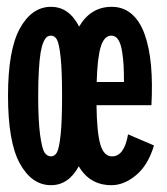

<svg xmlns="http://www.w3.org/2000/svg" viewBox="-20 -532 490 563"><path d="M129.5 11Q73.5 11 38.5 -52Q3.5 -115 3.5 -251Q3.5 -386 38.5 -449Q73.5 -512 129.5 -512Q182.5 -512 212 -454Q246 -512 307.5 -512Q341.5 -512 366 -491Q390.5 -470 404.2 -431.2Q418 -392.5 422.8 -340.5Q427.5 -288.5 424 -223.5H263Q264 -143.5 274.2 -108.5Q284.5 -73.5 308.5 -73.5Q344.5 -73.5 355.5 -138L431.5 -105.5Q414.5 -48 379.2 -18.5Q344 11 307 11Q243 11 211 -44.5Q181 11 129.5 11ZM129.5 -73.5Q140.5 -73.5 147 -85.2Q153.5 -97 157.8 -137Q162 -177 162 -251Q162 -324 157.8 -364Q153.5 -404 147 -415.8Q140.5 -427.5 129.5 -427.5Q123 -427.5 117.8 -423.8Q112.5 -420 107.5 -408.8Q102.5 -397.5 99.2 -378.5Q96 -359.5 94 -327.2Q92 -295 92 -251Q92 -178 97.5 -137.2Q103 -96.5 110.5 -85Q118 -73.5 129.5 -73.5ZM306.5 -427.5Q285.5 -427.5 275.5 -395Q265.5 -362.5 263.5 -291.5H343.5Q343.5 -319.5 342.5 -339Q341.5 -358.5 338 -381Q334.5 -403.5 326.8 -415.5Q319 -427.5 306.5 -427.5Z"/></svg>

Font: League Mono Condensed Medium
Style: Regular
Weight: 500
Width: 1
Designer: Tyler Finck
Foundry: The League of Moveable Type / Tyler Finck
Version: Version 2.210